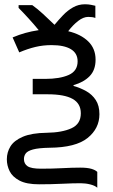

<svg xmlns="http://www.w3.org/2000/svg" viewBox="-20 -684 530 898"><path d="M377 -664Q393 -664 405.5 -661.5Q418 -659 426 -657V-600Q413 -605 393 -605Q370 -605 345.5 -586Q321 -567 299 -538Q358 -524 392.5 -490.5Q427 -457 427 -405Q427 -356 399 -327.5Q371 -299 324 -286V-282Q356 -273 383.5 -257.5Q411 -242 428 -216Q445 -190 445 -150Q445 -83 389.5 -38.5Q334 6 212 7Q160 8 134.5 15Q109 22 100.5 33.5Q92 45 92 60Q92 82 109 93.5Q126 105 172 105Q225 105 271.5 102.5Q318 100 355 100Q388 100 407 105.5Q426 111 435 120V194Q424 184 402 178.5Q380 173 357 173Q322 173 270 175.5Q218 178 163 178Q104 178 71 160.5Q38 143 25 116.5Q12 90 12 61Q12 28 29 0.5Q46 -27 87 -44.5Q128 -62 198 -63Q270 -64 314 -84Q358 -104 358 -154Q358 -200 319.5 -221.5Q281 -243 203 -243H133V-315H191Q260 -315 301.5 -333.5Q343 -352 343 -397Q343 -435 311.5 -454Q280 -473 221 -473Q182 -473 146 -464.5Q110 -456 70 -439L39 -509Q70 -522 99 -530Q128 -538 161 -543Q140 -569 113 -598.5Q86 -628 67 -647V-660H131Q155 -643 181 -619Q207 -595 235 -568Q254 -591 275 -613Q296 -635 321.5 -649.5Q347 -664 377 -664Z"/></svg>

Font: Apis
Style: Regular
Weight: 400
Designer: Monotype Design Team
Foundry: Monotype Imaging Inc.
Version: Version 2.000; build 0001